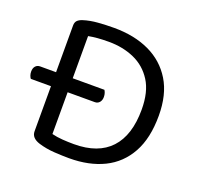

<svg xmlns="http://www.w3.org/2000/svg" viewBox="-113 -742 908 877"><g transform="rotate(20 341.0 -304.0)"><path d="M150 -338V-270H331Q345 -270 353.5 -280Q362 -290 362 -306Q362 -317 359 -325.5Q356 -334 353 -338ZM213 -270V-338H41Q27 -338 18.5 -328.5Q10 -319 10 -302Q10 -292 13 -283.5Q16 -275 20 -270ZM544 -311Q544 -186 484 -121.5Q424 -57 307 -57Q278 -57 250.5 -59Q223 -61 199 -67V-543Q219 -547 243 -549Q267 -551 298 -551Q366 -551 421.5 -526.5Q477 -502 510.5 -449.5Q544 -397 544 -311ZM627 -311Q627 -414 585.5 -482Q544 -550 470.5 -584.5Q397 -619 299 -619Q260 -619 221 -616Q182 -613 151 -603Q135 -598 126.5 -589.5Q118 -581 118 -565V-51Q118 -18 160 -5Q196 6 236.5 8.5Q277 11 308 11Q405 11 476.5 -24Q548 -59 587.5 -130.5Q627 -202 627 -311Z"/></g></svg>

Font: Baloo Tamma 2
Style: Regular
Weight: 400
Designer: Divya Kowshik, Shuchita Grover and Ek Type
Foundry: Ek Type
Version: Version 1.700